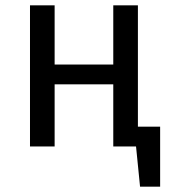

<svg xmlns="http://www.w3.org/2000/svg" viewBox="-20 -547 633 717"><path d="M578 -74V150H503L488 0H403V-232H184V0H92V-527H184V-306H403V-527H495V-74Z"/></svg>

Font: Fira GO
Style: Regular
Weight: 400
Designer: Carrois Corporate
Foundry: Carrois Corporate GbR
Version: Version 0.300